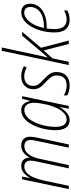

<svg xmlns="http://www.w3.org/2000/svg" viewBox="664 -1464 810 2178"><g transform="rotate(-90 1069.0 -375.0)"><path d="M13 0 124 -529H155L139 -440H141Q162 -481 196 -510Q230 -539 277 -539Q322 -539 345 -514Q368 -489 370 -446H372Q391 -484 425.5 -511.5Q460 -539 508 -539Q552 -539 579.5 -514Q607 -489 607 -439Q607 -424 604.5 -405Q602 -386 599 -370L520 0H483L561 -369Q570 -409 570 -432Q570 -469 550.5 -486.5Q531 -504 499 -504Q462 -504 434 -481.5Q406 -459 387 -422Q368 -385 359 -341L285 0H248L329 -378Q333 -393 334.5 -408Q336 -423 336 -434Q336 -467 318.5 -485.5Q301 -504 268 -504Q226 -504 195.5 -474Q165 -444 144 -394Q123 -344 110 -283L50 0Z M794 10Q739 10 710 -32Q681 -74 681 -150Q681 -198 690 -251Q699 -304 717.5 -355Q736 -406 763.5 -447.5Q791 -489 827.5 -514Q864 -539 909 -539Q957 -539 981 -509Q1005 -479 1012 -439H1015L1037 -529H1067L956 0H925L943 -100H941Q915 -55 879 -22.5Q843 10 794 10ZM801 -24Q841 -24 874 -54Q907 -84 931 -133Q955 -182 969 -238Q979 -282 985.5 -322Q992 -362 992 -396Q992 -446 970 -475Q948 -504 910 -504Q873 -504 843 -481.5Q813 -459 790 -421.5Q767 -384 751 -337.5Q735 -291 727 -243Q719 -195 719 -152Q719 -87 741 -55.5Q763 -24 801 -24Z M1188 10Q1150 10 1121 1.5Q1092 -7 1076 -17V-57Q1095 -44 1124 -34Q1153 -24 1187 -24Q1247 -24 1274.5 -54Q1302 -84 1302 -137Q1302 -176 1282 -201.5Q1262 -227 1227 -261Q1193 -291 1169.5 -322Q1146 -353 1146 -402Q1146 -463 1186 -501Q1226 -539 1292 -539Q1331 -539 1359.5 -529.5Q1388 -520 1408 -508L1391 -477Q1373 -488 1348 -496.5Q1323 -505 1291 -505Q1243 -505 1213.5 -478.5Q1184 -452 1184 -405Q1184 -369 1202 -343.5Q1220 -318 1253 -289Q1278 -264 1298 -243Q1318 -222 1329.5 -198Q1341 -174 1341 -140Q1341 -70 1301.5 -30Q1262 10 1188 10Z M1420 0 1582 -760H1619L1537 -377Q1529 -338 1521.5 -305Q1514 -272 1505 -237H1506L1754 -529H1797L1616 -315L1698 0H1659L1586 -284L1496 -185L1457 0Z M1929 10Q1867 10 1828.5 -31.5Q1790 -73 1790 -159Q1790 -236 1808 -305Q1826 -374 1857 -426.5Q1888 -479 1929.5 -509Q1971 -539 2018 -539Q2062 -539 2089 -513.5Q2116 -488 2116 -438Q2116 -385 2085.5 -342.5Q2055 -300 1995.5 -275Q1936 -250 1849 -250H1835Q1828 -210 1828 -163Q1828 -24 1937 -24Q1966 -24 1991 -32.5Q2016 -41 2039 -53V-17Q2019 -5 1991 2.5Q1963 10 1929 10ZM1856 -282Q1931 -282 1980.5 -303Q2030 -324 2054.5 -359Q2079 -394 2079 -436Q2079 -468 2063 -486.5Q2047 -505 2014 -505Q1978 -505 1943 -476.5Q1908 -448 1881 -397.5Q1854 -347 1841 -282Z"/></g></svg>

Font: Noto Sans Condensed ExtraLight
Style: Italic
Weight: 200
Width: 3
Italic angle: -12°
Designer: Monotype Design Team
Foundry: Monotype Imaging Inc.
Version: Version 2.013; ttfautohint (v1.8.4.7-5d5b)